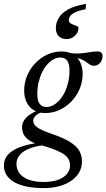

<svg xmlns="http://www.w3.org/2000/svg" viewBox="-73 -700 546 985"><path d="M409 -362.5Q398.5 -362.5 390.8 -367Q383 -371.5 374.5 -378Q366 -384.5 354.5 -391Q343 -397.5 325.8 -402Q308.5 -406.5 282.5 -406.5L271 -430Q309.5 -424 336.8 -426Q364 -428 385.2 -432Q406.5 -436 427 -436Q440 -436 446.5 -430Q453 -424 453 -412Q453 -400.5 449.2 -391.5Q445.5 -382.5 439.2 -376Q433 -369.5 425.2 -366Q417.5 -362.5 409 -362.5ZM165 -151Q182.5 -151 199.5 -160Q216.5 -169 231.8 -185.8Q247 -202.5 258.5 -225.8Q270 -249 276.8 -277.5Q283.5 -306 283.5 -339Q283.5 -374 271.2 -389.5Q259 -405 237 -405Q219.5 -405 202.5 -396Q185.5 -387 170.2 -370.2Q155 -353.5 143.5 -330.2Q132 -307 125.2 -278.5Q118.5 -250 118.5 -217Q118.5 -182 130.8 -166.5Q143 -151 165 -151ZM243 -436Q277.5 -436 301.5 -421.5Q325.5 -407 338.2 -381.2Q351 -355.5 351 -320.5Q351 -280.5 335.8 -244.2Q320.5 -208 293.8 -180Q267 -152 232.5 -136Q198 -120 159 -120Q124.5 -120 100.5 -134.5Q76.5 -149 63.8 -175Q51 -201 51 -235.5Q51 -275.5 66.2 -311.8Q81.5 -348 108.2 -376Q135 -404 169.5 -420Q204 -436 243 -436ZM151 265Q103.5 265 65.8 257.5Q28 250 1.5 235.2Q-25 220.5 -39 198.8Q-53 177 -53 149Q-53 117 -32 93.5Q-11 70 30.2 54.5Q71.5 39 133 31.5H175.5V43.5Q138.5 45 108.2 52.5Q78 60 56.2 72.5Q34.5 85 23 102.2Q11.5 119.5 11.5 140.5Q11.5 169 27.5 189.8Q43.5 210.5 74.8 222Q106 233.5 151.5 233.5Q198 233.5 227.8 221.5Q257.5 209.5 272 190.2Q286.5 171 286.5 149.5Q286.5 129 276.5 113.5Q266.5 98 246.2 86Q226 74 195.8 63.2Q165.5 52.5 125.5 41Q90.5 31 72 16.5Q53.5 2 46.8 -14.2Q40 -30.5 40 -46.5Q40 -67 51.8 -84.5Q63.5 -102 86 -116Q108.5 -130 139.5 -139L161.5 -128.5Q130 -123.5 113.8 -110Q97.5 -96.5 97.5 -80.5Q97.5 -72.5 101.2 -64.8Q105 -57 115 -49Q125 -41 144 -32.2Q163 -23.5 193 -13Q253 7.5 286.8 28.8Q320.5 50 334 74Q347.5 98 347.5 128.5Q347.5 158 333.8 183Q320 208 294.2 226.2Q268.5 244.5 232.2 254.8Q196 265 151 265ZM329.5 -557.5Q329.5 -532.5 311 -516Q292.5 -499.5 269 -499.5Q243.5 -499.5 228.5 -514.2Q213.5 -529 213.5 -555.5Q213.5 -583 228 -607.8Q242.5 -632.5 276.2 -651.5Q310 -670.5 368.5 -680L366 -652.5Q329.5 -645.5 311 -636Q292.5 -626.5 286.2 -616.2Q280 -606 280 -596Q280 -584.5 292.2 -578.5Q304.5 -572.5 317 -568.2Q329.5 -564 329.5 -557.5Z"/></svg>

Font: Newsreader Text
Style: Italic
Weight: 400
Italic angle: -17°
Designer: Hugues Gentile
Foundry: Production Type
Version: Version 1.001